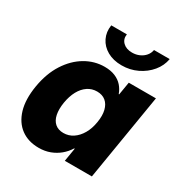

<svg xmlns="http://www.w3.org/2000/svg" viewBox="-175 -879 971 1020"><g transform="rotate(30 311.0 -369.0)"><path d="M205.1 9.8Q140.6 9.8 96.2 -22.9Q51.8 -55.7 33.4 -116.9Q15.1 -178.2 29.3 -264.6Q43.9 -351.6 83.3 -412.6Q122.6 -473.6 177.7 -506.1Q232.9 -538.6 294.9 -538.6Q332.5 -538.6 359.9 -527.1Q387.2 -515.6 404.8 -495.6Q422.4 -475.6 431.2 -450.2H434.1L447.3 -529.3H613.8L526.4 0H360.4L374 -82H370.6Q354 -54.7 329.3 -34.2Q304.7 -13.7 273.7 -2Q242.7 9.8 205.1 9.8ZM279.3 -124Q311.5 -124 337.9 -141.6Q364.3 -159.2 382.6 -190.7Q400.9 -222.2 407.7 -264.6Q415 -307.6 407.2 -339.1Q399.4 -370.6 378.7 -387.7Q357.9 -404.8 325.7 -404.8Q293.9 -404.8 268.6 -387.7Q243.2 -370.6 226.1 -339.4Q209 -308.1 201.7 -264.6Q194.8 -221.7 201.4 -189.9Q208 -158.2 227.8 -141.1Q247.6 -124 279.3 -124ZM367.7 -589.8Q316.4 -589.8 279.3 -610.8Q242.2 -631.8 224.9 -667.5Q207.5 -703.1 214.4 -746.6H310.1Q305.2 -716.3 325.4 -696.3Q345.7 -676.3 381.8 -676.3Q405.8 -676.3 426 -685.3Q446.3 -694.3 459.7 -710.2Q473.1 -726.1 476.6 -746.6H572.8Q565.4 -703.1 535.9 -667.5Q506.3 -631.8 462.4 -610.8Q418.5 -589.8 367.7 -589.8Z"/></g></svg>

Font: Inter 24pt ExtraBold
Style: Italic
Weight: 800
Italic angle: -9.3988°
Designer: Rasmus Andersson
Foundry: rsms
Version: Version 4.001;git-66647c0bb